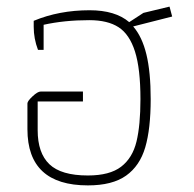

<svg xmlns="http://www.w3.org/2000/svg" viewBox="-20 -551 588 581"><path d="M63 -160V-238Q63 -245 78.5 -259.5Q94 -274 103 -274H231V-244H94V-157Q94 -88 129.5 -54Q165 -20 246 -20Q312 -20 346.5 -46.5Q381 -73 393 -122.5Q405 -172 405 -251Q405 -343 388.5 -395Q372 -447 339 -468.5Q306 -490 250 -490Q175 -490 112 -476V-400H95Q82 -434 82 -470V-488Q159 -520 251 -520Q329 -520 371 -484L414 -512L493 -531L501 -501L383 -471Q410 -440 423 -386.5Q436 -333 436 -251Q436 -161 419.5 -105Q403 -49 361.5 -19.5Q320 10 246 10Q63 10 63 -160Z"/></svg>

Font: Athiti ExtraLight
Style: Regular
Weight: 250
Version: Version 1.032